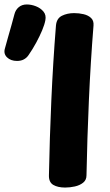

<svg xmlns="http://www.w3.org/2000/svg" viewBox="-155 -830 496 864"><path d="M96.8 -715Q99.6 -747.1 123.7 -759.1Q147.8 -771 178.6 -771Q200.7 -771 221.4 -766.1Q242.1 -761.2 254.8 -749.1Q267.6 -737 265.8 -715Q252.6 -550.9 245 -378.5Q237.4 -206.1 234.2 -41Q234.2 -20 219.1 -7.9Q203.9 4.2 181.7 9.1Q159.6 14 138.2 14Q105.4 14 84.9 2.1Q64.4 -9.9 65.2 -41Q68.4 -206.1 76 -378.5Q83.6 -550.9 96.8 -715ZM-78.4 -555.8Q-106.9 -555.8 -123.5 -572.1Q-140.1 -588.4 -132.8 -612.2Q-127.6 -631.1 -119.6 -659.8Q-111.7 -688.4 -103.1 -717.8Q-94.6 -747.1 -89.9 -766.4Q-84.9 -785.9 -70.4 -797.9Q-56 -809.9 -34.4 -809.9Q-14 -809.9 6.7 -801.8Q27.3 -793.8 40.6 -778Q53.8 -762.2 49 -738.4Q45.6 -719.7 34.5 -693.1Q23.4 -666.6 7.6 -637.5Q-8.2 -608.4 -26.6 -581.9Q-34.9 -569.6 -47.7 -562.7Q-60.4 -555.8 -78.4 -555.8Z"/></svg>

Font: Playpen Sans
Style: Regular
Weight: 400
Designer: Laura Meseguer, Veronika Burian, José Scaglione, Kostas Bartsokas, Vera Evstafieva, Tom Grace, Yorlmar Campos
Foundry: TypeTogether
Version: Version 2.000